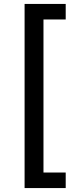

<svg xmlns="http://www.w3.org/2000/svg" viewBox="-20 -762 373 976"><path d="M314 194H105V-742H314V-663H201V115H314Z"/></svg>

Font: Argentum Novus
Style: Regular
Weight: 400
Designer: Julieta Ulanovsky
Foundry: Julieta Ulanovsky
Version: Version 7.20;July 27, 2021;FontCreator 13.0.0.2683 64-bit